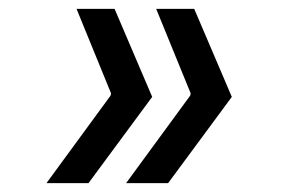

<svg xmlns="http://www.w3.org/2000/svg" viewBox="-20 -512 640 434"><path d="M265 -98 410 -296 411 -301 333 -492H419L504 -293L360 -98ZM85 -98 230 -296 231 -301 153 -492H239L324 -293L180 -98Z"/></svg>

Font: DM Mono
Style: Italic
Weight: 400
Italic angle: -10°
Designer: Colophon Foundry
Foundry: Colophon Foundry
Version: Version 1.000; ttfautohint (v1.8.2.53-6de2)